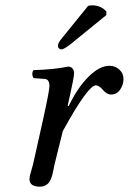

<svg xmlns="http://www.w3.org/2000/svg" viewBox="-20 -684 480 715"><path d="M89.8 -17.1Q89.8 -23.9 92 -32.5Q94.2 -41 97.7 -52.7Q101.1 -64.5 103 -71.8L141.1 -242.2Q164.1 -346.7 164.1 -363.8Q164.1 -389.2 146 -390.1L105 -393.1Q100.6 -399.9 100.3 -408.2Q100.1 -416.5 105 -422.9Q180.2 -424.8 233.9 -436Q243.7 -436 249.8 -429.2Q255.9 -422.4 255.9 -411.1Q255.9 -397 238.8 -320.8L231.9 -290L235.8 -289.1Q269 -357.9 309.8 -398.4Q350.6 -439 387.2 -439Q409.2 -439 424.6 -424.8Q439.9 -410.6 439.9 -390.1Q439.9 -368.2 427.2 -350.1Q414.6 -332 394 -332Q376 -332 358.9 -354Q346.7 -366.2 336.9 -366.2Q307.6 -366.2 213.9 -195.8L183.1 -71.8Q182.1 -66.9 179.7 -54.9Q177.2 -43 175.5 -35.6Q173.8 -28.3 169.9 -18.3Q166 -8.3 161.1 -2.7Q156.2 2.9 147.9 7.1Q139.6 11.2 128.9 11.2Q89.8 11.2 89.8 -17.1ZM308.1 -662.1Q314 -664.1 323.2 -664.1Q356 -664.1 376 -641.1V-627.9L242.2 -519Q217.8 -500 208 -500Q203.1 -500 199.5 -503.9Q195.8 -507.8 195.8 -512.2Q195.8 -523.4 206.1 -536.1Z"/></svg>

Font: Common Serif News
Style: Italic
Weight: 450
Italic angle: -12°
Designer: Philipp H. Poll, Khaled Hosny
Foundry: Stefan Peev, Context Ltd.
Version: Version 1.026